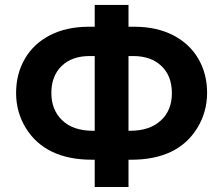

<svg xmlns="http://www.w3.org/2000/svg" viewBox="-20 -744 900 774"><path d="M361.8 -518.1H341.8Q270 -518.1 228.5 -478Q187 -437.5 187 -369.1Q187 -300.8 231 -258.8Q274.9 -216.8 355 -216.8H361.8ZM361.8 9.8V-100.1H351.1Q163.1 -100.1 84 -228Q44.9 -292 44.9 -369.1Q44.9 -446.3 80.1 -506.8Q115.2 -567.4 180.7 -601.6Q246.6 -635.7 335.9 -636.2H361.8V-724.1H498V-636.2H523.9Q612.8 -635.7 678.7 -601.6Q744.6 -567.4 779.8 -506.8Q814.9 -446.3 814.9 -369.1Q814.5 -292 775.4 -228Q696.8 -100.1 508.8 -100.1H498V9.8ZM498 -216.8H504.9Q583 -216.8 627.9 -257.8Q672.9 -298.8 672.9 -368.2Q672.9 -437.5 631.3 -477.5Q589.8 -517.6 518.1 -518.1H498Z"/></svg>

Font: NotoSans-Bold
Style: Bold
Weight: 700
Designer: Monotype Design team
Foundry: Monotype Imaging Inc.
Version: Version 1.04